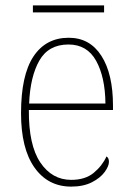

<svg xmlns="http://www.w3.org/2000/svg" viewBox="-20 -682 489 712"><path d="M244 10Q158 10 108 -60.5Q58 -131 58 -262Q58 -403 104 -472.5Q150 -542 235 -542Q313 -542 356 -475Q399 -408 399 -290V-274H87Q86 -144 129.5 -79.5Q173 -15 244 -15Q296 -15 327.5 -41Q359 -67 375 -102Q384 -96 384 -82Q384 -66 368 -44Q352 -22 320.5 -6Q289 10 244 10ZM371 -298Q370 -396 336.5 -456.5Q303 -517 234 -517Q160 -517 126 -457.5Q92 -398 88 -298ZM102 -636V-662H366V-636Z"/></svg>

Font: Noto Serif Bengali SemiCondensed Thin
Style: Regular
Weight: 100
Width: 4
Designer: Juan Bruce, Universal Thirst, Indian Type Foundry and the Monotype Design Team.
Foundry: Monotype Imaging Inc.
Version: Version 2.003; ttfautohint (v1.8.4.7-5d5b)